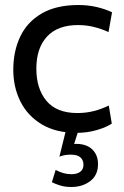

<svg xmlns="http://www.w3.org/2000/svg" viewBox="-20 -520 494 766"><path d="M286 10Q203 10 146.5 -24Q90 -58 61.5 -115Q33 -172 33 -242Q33 -315 60.5 -373.5Q88 -432 146 -466Q204 -500 293 -500Q331 -500 365.5 -492Q400 -484 427 -471L413 -392Q385 -405 354.5 -412.5Q324 -420 291 -420Q210 -420 167.5 -374Q125 -328 125 -246Q125 -166 165.5 -117.5Q206 -69 289 -69Q323 -69 354.5 -77Q386 -85 414 -99L426 -27Q406 -13 367.5 -1.5Q329 10 286 10ZM268 79 235 64Q247 60 259 57Q271 54 284 54Q325 54 348 76Q371 98 371 135Q371 179 340 202.5Q309 226 265 226Q239 226 220 220Q201 214 187 207L202 158Q217 166 232.5 170.5Q248 175 265 175Q287 175 300 165.5Q313 156 313 137Q313 119 301 108Q289 97 263 97Q252 97 241 98.5Q230 100 217 105L243 0H293Z"/></svg>

Font: Cabin VF Beta
Style: Regular
Weight: 400
Designer: Pablo Impallari
Foundry: Pablo Impallari. http://www.impallari.com Igino Marini. http://www.ikern.com
Version: Version 2.200